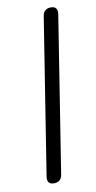

<svg xmlns="http://www.w3.org/2000/svg" viewBox="-84 -749 396 792"><g transform="rotate(-10 114.5 -352.5)"><path d="M76 6Q45 6 51 -29L154 -681Q159 -711 189 -711Q220 -711 214 -676L111 -23Q106 6 76 6Z"/></g></svg>

Font: Nunito Light
Style: Italic
Weight: 300
Italic angle: -9°
Designer: Vernon Adams
Foundry: Vernon Adams
Version: Version 3.601; ttfautohint (v1.8.2.53-6de2)